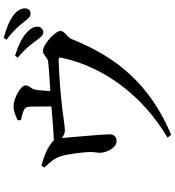

<svg xmlns="http://www.w3.org/2000/svg" viewBox="26 -898 947 1040"><g transform="rotate(-90 500.0 -377.5)"><path d="M798 -659C816 -635 828 -617 844 -617C862 -617 876 -630 876 -649C876 -668 867 -686 844 -707C816 -733 773 -753 719 -770L708 -755C753 -719 778 -686 798 -659ZM896 -729C916 -704 927 -686 945 -686C964 -686 975 -697 975 -716C975 -738 965 -757 939 -778C911 -799 870 -817 815 -831L805 -816C855 -780 876 -753 896 -729ZM370 -738C390 -734 410 -729 424 -722C440 -714 442 -705 443 -683L444 -573C386 -568 316 -562 260 -560C254 -568 244 -575 228 -585C199 -604 159 -617 124 -627L113 -611C140 -582 164 -558 175 -519C186 -486 198 -390 197 -356C197 -337 192 -321 193 -309C193 -274 221 -219 256 -220C279 -220 294 -234 293 -262C293 -291 277 -466 273 -516C289 -505 300 -500 315 -500C347 -500 469 -526 694 -534C708 -534 711 -531 707 -515C658 -286 498 -75 275 56L290 76C562 -39 711 -217 809 -464C818 -487 853 -501 853 -524C853 -552 781 -619 743 -619C724 -619 707 -593 688 -591C650 -586 586 -583 527 -579C529 -606 531 -636 534 -656C538 -686 558 -690 558 -714C558 -736 494 -778 443 -778C416 -778 392 -766 369 -756Z"/></g></svg>

Font: Noto Serif SC SemiBold
Style: Regular
Weight: 600
Designer: Ryoko NISHIZUKA 西塚涼子 (kana & ideographs); Frank Grießhammer (Latin, Greek & Cyrillic); Wenlong ZHANG 张文龙 (bopomofo); San
Foundry: Adobe
Version: Version 2.001;hotconv 1.1.0;makeotfexe 2.6.0